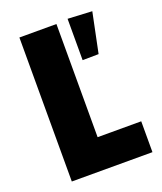

<svg xmlns="http://www.w3.org/2000/svg" viewBox="-132 -791 741 877"><g transform="rotate(-20 238.5 -352.5)"><path d="M245 -150H457V0H65V-700H245ZM301 -705 419 -699 379 -505 301 -504Z"/></g></svg>

Font: Tilda Sans Black
Style: Regular
Weight: 900
Designer: ParaType Ltd
Foundry: ParaType Ltd
Version: Version 1.009